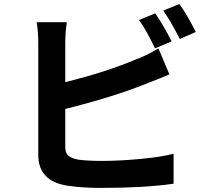

<svg xmlns="http://www.w3.org/2000/svg" viewBox="-20 -875 1040 938"><path d="M818.4 -672.9 737.3 -638.7Q695.3 -727.5 659.2 -777.3L738.3 -809.6Q782.2 -746.1 818.4 -672.9ZM298.8 -342.8V-158.2Q298.8 -127.9 313.5 -114.7Q328.1 -101.6 364.3 -94.7Q410.2 -88.9 480.5 -88.9Q564.5 -88.9 667.5 -98.6Q770.5 -108.4 828.1 -124V22.5Q687.5 43 471.7 43Q377 43 303.7 31.2Q167 7.8 167 -118.2V-663.1Q167 -716.8 159.2 -766.6H306.6Q298.8 -716.8 298.8 -663.1V-473.6Q502.9 -524.4 644.5 -585Q704.1 -607.4 753.9 -638.7L807.6 -511.7Q800.8 -508.8 755.9 -490.2Q710.9 -471.7 691.4 -464.8Q527.3 -399.4 298.8 -342.8ZM777.3 -823.2 856.4 -855.5Q892.6 -805.7 936.5 -718.8L858.4 -684.6Q809.6 -779.3 777.3 -823.2Z"/></svg>

Font: Gen Shin Gothic Bold
Style: Bold
Weight: 700
Designer: [Source Han Sans]
Ryoko NISHIZUKA  (kana & ideographs); Paul D. Hunt (Latin, Greek & Cyrillic); Wenlong ZHANG  (bopomofo
Version: Version 1.002.20150607